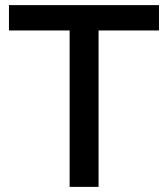

<svg xmlns="http://www.w3.org/2000/svg" viewBox="-20 -730 656 750"><path d="M601 -611H365V0H252V-611H15V-710H601Z"/></svg>

Font: Raleway SemiBold
Style: Regular
Weight: 600
Designer: Matt McInerney, Pablo Impallari, Rodrigo Fuenzalida
Foundry: Matt McInerney, Pablo Impallari, Rodrigo Fuenzalida
Version: Version 4.026